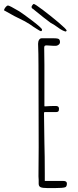

<svg xmlns="http://www.w3.org/2000/svg" viewBox="-125 -947 394 973"><path d="M71 -16V-35Q70 -43 70 -53V-55L71 -201L70 -614Q70 -678 68 -725Q68 -737 73 -745Q78 -753 86 -753H148Q162 -753 169 -751Q179 -748 179 -734Q179 -726 173 -721Q167 -716 160 -715H143L127 -716L111 -717Q104 -717 101.5 -714.5Q99 -712 99 -705Q99 -658 100 -620V-535V-410Q100 -408 102 -408H103H104Q129 -410 158 -410Q174 -410 174 -396Q174 -386 170.5 -382.5Q167 -379 159 -379H102Q98 -379 98 -374L100 -226Q102 -157 102 -67V-30H145H187H196Q214 -30 214 -17Q214 -1 205 2Q193 6 156 6H114Q90 6 80.5 1.5Q71 -3 71 -16ZM167 -809Q145 -825 132 -831Q104 -851 42 -902Q35 -905 35 -912Q35 -916 39.5 -921.5Q44 -927 46 -927Q52 -927 93 -896Q134 -865 173 -832Q212 -799 213 -792L209 -787Q192 -790 167 -809ZM62 -800Q44 -811 26 -824L1 -839L-53 -866L-105 -895Q-103 -903 -96.5 -911Q-90 -919 -84 -919Q-77 -919 -28 -890Q-9 -878 40 -841Q88 -804 88 -797Q88 -789 82 -789Q79 -789 62 -800Z"/></svg>

Font: Amatic SC
Style: Regular
Weight: 400
Designer: Multiple Designers
Foundry: Vernon Adams
Version: Version 2.505